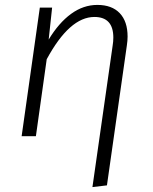

<svg xmlns="http://www.w3.org/2000/svg" viewBox="-20 -554 621 781"><path d="M499 -405Q499 -389 496 -369L415 200L356 207L438 -367Q441 -385 441 -401Q441 -485 364 -485Q263 -485 170 -313L126 0H68L142 -523H192L178 -393Q219 -461 269 -497.5Q319 -534 376 -534Q435 -534 467 -500.5Q499 -467 499 -405Z"/></svg>

Font: Fira Sans Light
Style: Italic
Weight: 300
Italic angle: -8°
Designer: bBox Type GmbH & Carrois Corporate GbR & Edenspiekermann AG
Foundry: bBox Type GmbH & Carrois Corporate GbR & Edenspiekermann AG
Version: Version 4.301